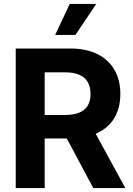

<svg xmlns="http://www.w3.org/2000/svg" viewBox="-20 -953 672 973"><path d="M59.7 -707.2H336.7Q416 -707.2 473.2 -679Q530.4 -650.8 560.1 -598.8Q589.9 -546.8 589.9 -476.7Q589.9 -406.7 559.9 -356Q529.9 -305.3 472 -278.3Q414.1 -251.4 333.4 -251.4H146.3V-370.3H309.7Q353.3 -370.3 381.9 -382.2Q410.5 -394.2 424.6 -417.7Q438.8 -441.2 438.8 -476.7Q438.8 -512.4 424.6 -537.1Q410.5 -561.7 381.6 -574.1Q352.8 -586.5 309.4 -586.5H206.4V0H59.7ZM615.2 0H452.8L280.7 -321.6H439.6ZM333.4 -933H467.6L362.2 -775.9H259.6Z"/></svg>

Font: Pretendard Variable
Style: Regular
Weight: 400
Designer: Base glyphs from Inter by Rasmus Andersson; Hangul glyphs from Noto Sans CJK(Source Han Sans) by Jang Soo-young and Kang
Foundry: Kil Hyung-jin
Version: Version 1.100;FEAKit 1.0